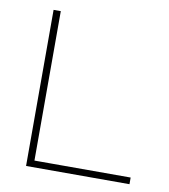

<svg xmlns="http://www.w3.org/2000/svg" viewBox="-69 -622 602 682"><g transform="rotate(10 232.5 -281.5)"><path d="M70 -15V-563H96V-15ZM70 0V-24H443V0Z"/></g></svg>

Font: Darker Grotesque Light
Style: Regular
Weight: 300
Designer: Gabriel Lam
Foundry: TypeRant
Version: Version 1.000;gftools[0.9.28]